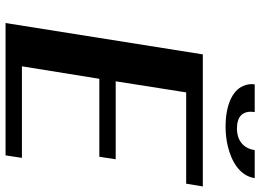

<svg xmlns="http://www.w3.org/2000/svg" viewBox="-143 -795 938 692"><g transform="rotate(90 326.0 -449.0)"><path d="M63 0H540L549 -59H219L264 -338H545L554 -397H273L313 -651H642L652 -711H176ZM284 -898C282 -883 284 -869 290 -856C307 -817 360 -793 437 -793C462 -793 485 -796 507 -801C564 -815 614 -845 622 -898H521C515 -857 486 -834 443 -834C400 -834 377 -855 384 -898Z"/></g></svg>

Font: Aerodynamic
Style: Obl
Weight: 500
Designer: Google
Version: Version 2.000980; 2014